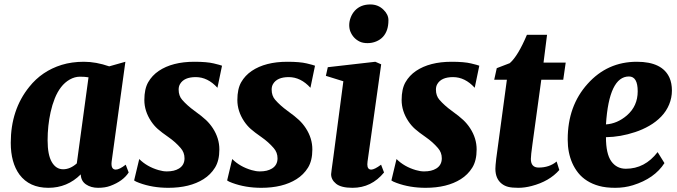

<svg xmlns="http://www.w3.org/2000/svg" viewBox="-20 -851 3104 880"><path d="M350.1 -51.8Q288.6 9.8 201.7 9.8Q114.7 9.8 69.3 -50.8Q29.3 -105.5 29.3 -196.3Q29.3 -348.1 114.3 -453.1Q171.9 -525.4 262.7 -553.7Q309.1 -567.9 364.5 -567.9Q419.9 -567.9 480.5 -546.9L554.7 -567.9L491.7 -110.8Q487.3 -73.7 510.7 -73.7Q527.3 -73.7 556.2 -96.2L569.8 -60.5Q543.9 -20.5 485.4 1Q461.9 9.8 429.4 9.8Q397 9.8 374 -5.9Q351.1 -21.5 350.1 -51.8ZM332 -102.1 385.7 -496.6Q369.6 -499.5 346.2 -499.5Q322.8 -499.5 299.8 -486.6Q276.9 -473.6 259.8 -451.4Q242.7 -429.2 231 -399.7Q219.2 -370.1 211.9 -336.9Q198.2 -274.9 198.2 -208Q198.2 -141.1 217.5 -108.2Q236.8 -75.2 269.3 -75.2Q301.8 -75.2 332 -102.1Z M976.6 -448.7Q932.1 -497.6 877 -497.6Q823.7 -497.6 805.2 -465.8Q798.8 -455.1 798.8 -440.4Q798.8 -412.1 814.9 -393.6Q837.9 -367.2 872.1 -342.5Q906.2 -317.9 924.1 -301Q941.9 -284.2 955.6 -263.2Q985.4 -217.3 985.4 -166Q985.4 -114.7 965.3 -82.5Q945.3 -50.3 912.6 -29.8Q849.6 9.8 751.5 9.8Q678.7 9.8 618.2 -12.7Q601.6 -18.6 594.7 -23.9L618.2 -122.1Q653.3 -86.9 707 -71.3Q727.1 -65.4 744.4 -65.4Q761.7 -65.4 775.4 -68.6Q789.1 -71.8 800.3 -78.6Q825.7 -94.2 825.7 -125.5Q825.7 -152.3 808.1 -172.4Q784.2 -200.2 752.2 -222.4Q720.2 -244.6 703.1 -259.8Q686 -274.9 672.4 -295.4Q641.6 -341.8 641.6 -392.6Q641.6 -443.4 659.2 -474.1Q676.8 -504.9 707.5 -525.9Q770 -567.9 870.6 -567.9Q928.2 -567.9 959.7 -560.3Q991.2 -552.7 997.6 -549.8Z M1402.8 -448.7Q1358.4 -497.6 1303.2 -497.6Q1250 -497.6 1231.4 -465.8Q1225.1 -455.1 1225.1 -440.4Q1225.1 -412.1 1241.2 -393.6Q1264.2 -367.2 1298.3 -342.5Q1332.5 -317.9 1350.3 -301Q1368.2 -284.2 1381.8 -263.2Q1411.6 -217.3 1411.6 -166Q1411.6 -114.7 1391.6 -82.5Q1371.6 -50.3 1338.9 -29.8Q1275.9 9.8 1177.7 9.8Q1105 9.8 1044.4 -12.7Q1027.8 -18.6 1021 -23.9L1044.4 -122.1Q1079.6 -86.9 1133.3 -71.3Q1153.3 -65.4 1170.7 -65.4Q1188 -65.4 1201.7 -68.6Q1215.3 -71.8 1226.6 -78.6Q1252 -94.2 1252 -125.5Q1252 -152.3 1234.4 -172.4Q1210.4 -200.2 1178.5 -222.4Q1146.5 -244.6 1129.4 -259.8Q1112.3 -274.9 1098.6 -295.4Q1067.9 -341.8 1067.9 -392.6Q1067.9 -443.4 1085.4 -474.1Q1103 -504.9 1133.8 -525.9Q1196.3 -567.9 1296.9 -567.9Q1354.5 -567.9 1386 -560.3Q1417.5 -552.7 1423.8 -549.8Z M1628.9 -660.2Q1599.6 -674.3 1586.4 -705.1Q1580.6 -718.8 1580.6 -736.1Q1580.6 -753.4 1587.6 -771.5Q1594.7 -789.6 1606.9 -802.7Q1633.3 -830.6 1677.2 -830.6Q1713.9 -830.6 1738.3 -805.7Q1760.3 -784.2 1760.3 -758.5Q1760.3 -732.9 1753.9 -714.4Q1747.6 -695.8 1735.4 -682.4Q1723.1 -668.9 1704.3 -661.1Q1685.5 -653.3 1664.6 -653.3Q1643.6 -653.3 1628.9 -660.2ZM1740.2 -60.5Q1682.6 9.8 1595.7 9.8Q1543.5 9.8 1520.5 -8.8Q1497.6 -27.3 1497.6 -52.7Q1497.6 -57.6 1500.2 -75Q1502.9 -92.3 1508.3 -134.3L1553.7 -478.5L1473.6 -503.4L1482.4 -543L1700.2 -567.9L1727.1 -556.2L1664.6 -110.8Q1663.6 -103.5 1663.6 -97.7Q1663.6 -73.7 1681.6 -73.7Q1696.3 -73.7 1726.6 -96.2Z M2155.8 -448.7Q2111.3 -497.6 2056.2 -497.6Q2002.9 -497.6 1984.4 -465.8Q1978 -455.1 1978 -440.4Q1978 -412.1 1994.1 -393.6Q2017.1 -367.2 2051.3 -342.5Q2085.4 -317.9 2103.3 -301Q2121.1 -284.2 2134.8 -263.2Q2164.6 -217.3 2164.6 -166Q2164.6 -114.7 2144.5 -82.5Q2124.5 -50.3 2091.8 -29.8Q2028.8 9.8 1930.7 9.8Q1857.9 9.8 1797.4 -12.7Q1780.8 -18.6 1773.9 -23.9L1797.4 -122.1Q1832.5 -86.9 1886.2 -71.3Q1906.2 -65.4 1923.6 -65.4Q1940.9 -65.4 1954.6 -68.6Q1968.3 -71.8 1979.5 -78.6Q2004.9 -94.2 2004.9 -125.5Q2004.9 -152.3 1987.3 -172.4Q1963.4 -200.2 1931.4 -222.4Q1899.4 -244.6 1882.3 -259.8Q1865.2 -274.9 1851.6 -295.4Q1820.8 -341.8 1820.8 -392.6Q1820.8 -443.4 1838.4 -474.1Q1856 -504.9 1886.7 -525.9Q1949.2 -567.9 2049.8 -567.9Q2107.4 -567.9 2138.9 -560.3Q2170.4 -552.7 2176.8 -549.8Z M2448.7 -83Q2498 -83 2531.2 -110.8L2543.5 -71.8Q2497.6 -19.5 2416.5 1.5Q2384.8 9.8 2355.7 9.8Q2326.7 9.8 2309.8 5.6Q2293 1.5 2279.8 -8.8Q2250.5 -31.7 2250.5 -77.6Q2250.5 -90.3 2254.4 -124L2303.2 -485.4H2245.1L2256.8 -538.6L2316.4 -561.5Q2354 -594.2 2395 -691.4H2487.3L2471.2 -564H2572.8L2561.5 -485.4H2460.9L2420.4 -190.4Q2413.1 -138.2 2413.1 -122.6Q2413.1 -83 2448.7 -83Z M2848.6 -77.6Q2935.5 -77.6 2994.1 -153.8L3025.4 -103.5Q2980 -32.7 2880.9 -2Q2842.8 9.8 2799.8 9.8Q2756.8 9.8 2725.8 1.2Q2694.8 -7.3 2670.9 -22.5Q2647 -37.6 2630.4 -58.3Q2613.8 -79.1 2603 -103.5Q2582 -151.4 2582 -210Q2582 -211.4 2582 -212.9Q2582 -365.7 2673.3 -466.8Q2763.7 -567.9 2898.9 -567.9Q3016.1 -567.9 3048.8 -494.1Q3059.6 -469.2 3059.6 -436Q3059.6 -402.8 3046.9 -372.1Q3034.2 -341.3 3010.7 -316.9Q2987.3 -292.5 2956.3 -274.7Q2925.3 -256.8 2891.1 -245.6Q2823.7 -223.1 2757.3 -222.2Q2757.3 -146 2781.7 -111.8Q2806.2 -77.6 2848.6 -77.6ZM2862.8 -500.5Q2771.5 -500.5 2757.3 -280.8Q2809.1 -284.2 2853 -321.8Q2902.8 -364.7 2902.8 -432.6Q2902.8 -500.5 2862.8 -500.5Z"/></svg>

Font: Merriweather
Style: Heavy Italic
Weight: 900
Italic angle: -7°
Designer: Eben Sorkin
Foundry: Eben Sorkin
Version: Version 1.001